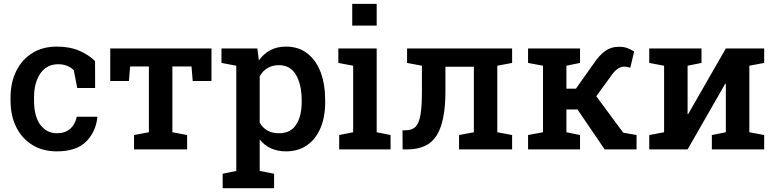

<svg xmlns="http://www.w3.org/2000/svg" viewBox="-20 -782 4062 1005"><path d="M277.3 10.3Q203.1 10.3 148.7 -23.7Q94.2 -57.6 64.7 -117.4Q35.2 -177.2 35.2 -255.4V-272.5Q35.2 -349.1 64.5 -409.2Q93.8 -469.2 148.2 -503.7Q202.6 -538.1 276.9 -538.1Q344.7 -538.1 395 -516.4Q445.3 -494.6 477.5 -462.4L478 -321.3H384.3L366.2 -414.6Q352.5 -428.7 331.5 -437.3Q310.5 -445.8 285.6 -445.8Q224.6 -445.8 191.4 -397.7Q158.2 -349.6 158.2 -272.5V-255.4Q158.2 -171.4 191.7 -127.9Q225.1 -84.5 277.8 -84.5Q319.8 -84.5 346.7 -107.4Q373.5 -130.4 381.8 -170.9H488.3L489.7 -168Q481 -90.3 429.9 -40Q378.9 10.3 277.3 10.3Z M681.6 0V-75.2L759.3 -89.8V-434.1H661.1L654.8 -357.9H557.1V-528.3H1086.9V-357.9H988.8L982.4 -434.1H882.3V-89.8L959.5 -75.2V0Z M1145.5 203.1V127.4L1216.8 112.8V-438L1139.2 -452.6V-528.3H1327.1L1335 -465.8Q1359.9 -500.5 1394.8 -519.3Q1429.7 -538.1 1477.5 -538.1Q1542 -538.1 1587.9 -502.9Q1633.8 -467.8 1658 -404.8Q1682.1 -341.8 1682.1 -257.3V-247.1Q1682.1 -169.9 1657.7 -112.1Q1633.3 -54.2 1587.4 -22Q1541.5 10.3 1477.5 10.3Q1388.7 10.3 1339.4 -52.2V112.8L1414.6 127.4V203.1ZM1440.4 -84.5Q1501 -84.5 1530 -129.2Q1559.1 -173.8 1559.1 -247.1V-257.3Q1559.1 -338.9 1529.5 -389.9Q1500 -440.9 1439.5 -440.9Q1405.3 -440.9 1379.9 -425.5Q1354.5 -410.2 1339.4 -382.3V-140.1Q1371.1 -84.5 1440.4 -84.5Z M1755.4 0V-75.2L1828.6 -89.8V-438L1751 -452.6V-528.3H1951.7V-89.8L2024.4 -75.2V0ZM1823.7 -647.9V-761.7H1951.7V-647.9Z M2087.4 0 2086.9 -99.6 2104 -100.1Q2137.7 -100.1 2155.8 -119.1Q2173.8 -138.2 2181.2 -182.6Q2188.5 -227.1 2188.5 -303.2V-438L2110.8 -452.6V-528.3H2660.6V-452.6L2583 -438V-89.8L2660.6 -75.2V0H2382.8V-75.2L2460.4 -89.8V-432.6H2311.5V-303.2Q2311.5 -147 2266.1 -73.5Q2220.7 0 2111.8 0Z M2744.1 0V-75.2L2822.3 -89.8V-438L2744.1 -452.6V-528.3H3016.1V-452.6L2944.8 -438V-317.9H2994.6L3086.9 -448.2Q3116.2 -492.2 3147 -514.6Q3177.7 -537.1 3219.2 -537.1Q3244.6 -537.1 3262.5 -530.8Q3280.3 -524.4 3299.3 -512.7L3279.3 -427.7Q3262.7 -431.6 3258.5 -432.4Q3254.4 -433.1 3246.1 -433.1Q3228.5 -433.1 3212.2 -421.1Q3195.8 -409.2 3183.6 -391.6L3101.1 -278.3L3242.2 -87.4L3312 -75.2V0H3145L3002.9 -209H2944.8V-89.8L3016.1 -75.2V0Z M3378.4 0V-75.2L3456.1 -89.8V-438L3378.4 -452.6V-528.3H3651.9V-452.6L3579.1 -438V-185.1L3582 -184.6L3779.3 -528.3H3980V-452.6L3902.3 -438V-89.8L3980 -75.2V0H3706.1V-75.2L3779.3 -89.8V-343.8L3776.4 -344.2L3579.1 0Z"/></svg>

Font: Roboto Slab Medium
Style: Regular
Weight: 500
Designer: Google
Version: Version 2.001; ttfautohint (v1.8.3)